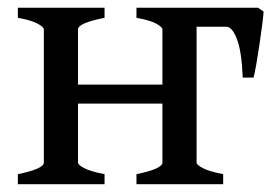

<svg xmlns="http://www.w3.org/2000/svg" viewBox="-20 -474 707 494"><path d="M135.3 -207.5V-256.3H432.1V-207.5ZM25.9 0V-25.9Q92.8 -39.6 92.8 -55.7V-398.4Q92.8 -404.3 76.9 -413.1Q61 -421.9 25.9 -428.2V-454.1H249V-428.2Q180.7 -414.6 180.7 -398.4V-55.7Q180.7 -49.8 197 -41.3Q213.4 -32.7 249 -25.9V0ZM331.1 0V-25.9Q397.9 -39.6 397.9 -55.7V-398.4Q397.9 -404.3 382.1 -413.1Q366.2 -421.9 331.1 -428.2V-454.1H554.2V-428.2Q485.8 -420.4 485.8 -406.2V-55.7Q485.8 -49.8 502.2 -41.3Q518.6 -32.7 554.2 -25.9V0ZM632.3 -274.4H604.5Q602.1 -340.3 589.8 -372.8Q577.6 -405.3 562 -405.3H433.1L444.8 -454.1H644L658.2 -444.3Q657.7 -434.6 654.8 -411.4Q651.9 -388.2 647.7 -360.4Q643.6 -332.5 639.4 -308.6Q635.3 -284.7 632.3 -274.4Z"/></svg>

Font: Gentium Book Plus
Style: Regular
Weight: 400
Designer: Victor Gaultney, Annie Olsen, Iska Routamaa, Becca Hirsbrunner
Foundry: SIL International
Version: Version 6.101